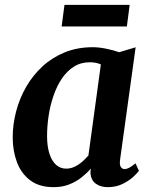

<svg xmlns="http://www.w3.org/2000/svg" viewBox="-20 -763 620 793"><path d="M475.9 -103.1Q473.2 -81.8 479.1 -73.2Q485 -64.6 494.9 -64.6Q502.8 -64.6 513.2 -69.9Q523.5 -75.2 539.7 -88.4L553.7 -57.5Q548.7 -49.7 531.3 -33.4Q513.9 -17.1 486.8 -3.6Q459.7 10 425.1 10Q394.9 10 375 -4.8Q355.1 -19.6 353.5 -50.7L355.3 -66.7Q339 -47.8 316.7 -30.2Q294.4 -12.5 265.8 -1.3Q237.2 10 201.1 10Q142.8 10 105.4 -17.8Q68 -45.6 50.3 -92.4Q32.5 -139.1 32.5 -195.4Q32.5 -249.6 46.7 -303.2Q60.8 -356.9 88.2 -404.5Q115.7 -452.2 155.8 -489.1Q195.9 -525.9 247.9 -547Q300 -568 363 -568Q389.5 -568 420.2 -561.5Q450.8 -555.1 472.2 -547.3L540.2 -567.7ZM396.6 -497Q386.1 -501.7 374.4 -503.8Q362.7 -505.8 350.6 -505.8Q313.6 -505.8 284.9 -487.6Q256.3 -469.3 235.3 -438.2Q214.4 -407 200.9 -367.4Q187.3 -327.8 180.9 -285Q174.4 -242.2 174.4 -201.1Q174.4 -158.3 184.2 -128.1Q194 -97.9 211.6 -82.2Q229.3 -66.5 252.9 -66.5Q267.7 -66.5 280.8 -71.4Q293.9 -76.2 305.4 -84.2Q317 -92.1 326.9 -101.7Q336.9 -111.2 345.2 -120.7ZM246.3 -742.8H515.5L504 -653.8H234.6Z"/></svg>

Font: Merriweather Light
Style: Italic
Weight: 300
Italic angle: -7.8°
Designer: Eben Sorkin
Foundry: Eben Sorkin
Version: Version 2.101